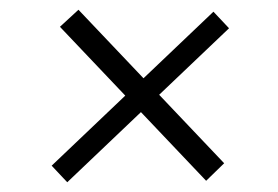

<svg xmlns="http://www.w3.org/2000/svg" viewBox="-20 -559 570 394"><path d="M141 -539 440 -224 403 -188 103 -504ZM450 -501 118 -185 86 -219 418 -535Z"/></svg>

Font: Lora
Style: Italic
Weight: 400
Italic angle: -3°
Designer: Olga Karpushina, Alexei Vanyashin (Cyrillic)
Foundry: Cyreal
Version: Version 3.008